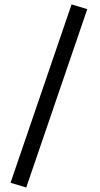

<svg xmlns="http://www.w3.org/2000/svg" viewBox="-20 -731 444 854"><path d="M298.3 -711.4 368.2 -690.4 96.7 103 26.9 82Z"/></svg>

Font: Vazir FD-WOL
Style: FD-WOL
Weight: 400
Foundry: Based on Dejavu fonts, by Saber Rastikerdar
Version: Version 26.0.0